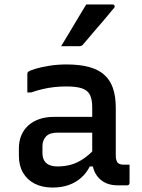

<svg xmlns="http://www.w3.org/2000/svg" viewBox="-20 -834 640 864"><path d="M501 -348Q501 -321 501 -294.5Q501 -268 501 -240.5Q501 -213 501 -186Q501 -159 501 -134Q501 -122 503.5 -114Q506 -106 510 -101Q515 -97 521.5 -95Q528 -93 537 -93Q539 -93 541.5 -93Q544 -93 547 -93H563Q563 -72 563 -52Q563 -32 563 -11Q563 -6 560 -3Q557 0 552 0Q547 0 533.5 0Q520 0 510 0Q484 0 463.5 -7.5Q443 -15 427.5 -30Q412 -45 403.5 -66.5Q395 -88 395 -116Q395 -150 395 -185.5Q395 -221 395 -255Q395 -271 395 -287Q395 -303 395 -319Q395 -335 395 -351Q395 -387 384.5 -407.5Q374 -428 348.5 -436.5Q323 -445 279 -445Q250 -445 223.5 -442Q197 -439 171.5 -433Q146 -427 120 -418H103Q103 -439 103 -460Q103 -481 103 -501Q103 -505 104 -507Q105 -509 106 -510Q112 -516 138 -524Q164 -532 201.5 -538Q239 -544 279 -544Q337 -544 379 -533Q421 -522 448 -498.5Q475 -475 488 -438Q501 -401 501 -348ZM171 -145Q171 -116 188 -100.5Q205 -85 239 -85Q271 -85 299.5 -93Q328 -101 356 -120Q384 -139 414 -172V-85H384Q369 -55 344.5 -33.5Q320 -12 288 -1Q256 10 217 10Q170 10 136 -7.5Q102 -25 83.5 -57Q65 -89 65 -133V-166Q65 -199 76 -225Q87 -251 107.5 -269.5Q128 -288 157 -298Q186 -308 222 -308Q257 -308 290 -308Q323 -308 354.5 -308Q386 -308 417 -308Q425 -308 429.5 -296Q434 -284 435 -267.5Q436 -251 436 -237Q400 -237 369 -237Q338 -237 306.5 -237Q275 -237 239 -237Q221 -237 208.5 -233Q196 -229 187 -220Q180 -212 175.5 -201.5Q171 -191 171 -177ZM368 -814Q402 -814 428 -814Q454 -814 486 -814Q493 -814 495.5 -808.5Q498 -803 493 -798Q469 -769 448 -744Q427 -719 404.5 -693.5Q382 -668 354 -634Q352 -631 347.5 -628.5Q343 -626 337 -626Q314 -626 294.5 -626Q275 -626 255 -626Q274 -657 292.5 -688Q311 -719 330 -751Q349 -783 368 -814Z"/></svg>

Font: Recursive Monospace Medium
Style: Regular
Weight: 500
Version: Version 1.047